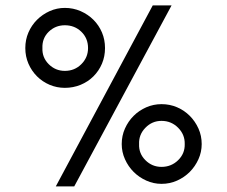

<svg xmlns="http://www.w3.org/2000/svg" viewBox="-20 -677 836 707"><path d="M218.8 -647.9Q249.5 -647.9 276.9 -636Q304.2 -624 324.2 -604Q344.2 -584 355.5 -557.4Q366.7 -530.8 366.7 -500Q366.7 -469.2 355.5 -442.6Q344.2 -416 324.2 -396Q304.2 -376 276.9 -364.7Q249.5 -353.5 218.8 -353.5Q189.5 -353.5 162.8 -364.7Q136.2 -376 116.2 -396Q96.2 -416 84.7 -442.6Q73.2 -469.2 73.2 -500Q73.2 -530.8 84.7 -557.4Q96.2 -584 116.2 -604Q136.2 -624 162.8 -636Q189.5 -647.9 218.8 -647.9ZM218.8 -584Q184.1 -584 159.4 -560.1Q134.8 -536.1 136.2 -500Q134.8 -465.3 159.4 -440.7Q184.1 -416 218.8 -416Q254.9 -416 279.5 -440.7Q304.2 -465.3 304.2 -500Q304.2 -536.1 279.5 -560.1Q254.9 -584 218.8 -584ZM574.7 -293.5Q605.5 -293.5 632.1 -282Q658.7 -270.5 678.7 -250.5Q698.7 -230.5 710.7 -203.9Q722.7 -177.2 722.7 -146.5Q722.7 -117.2 710.7 -90.6Q698.7 -64 678.7 -43.9Q658.7 -23.9 632.1 -12Q605.5 0 574.7 0Q545.4 0 518.8 -12Q492.2 -23.9 472.2 -43.9Q452.1 -64 440.2 -90.6Q428.2 -117.2 428.2 -146.5Q428.2 -177.2 440.2 -203.9Q452.1 -230.5 472.2 -250.5Q492.2 -270.5 518.8 -282Q545.4 -293.5 574.7 -293.5ZM574.7 -231.9Q540 -231.9 515.4 -206.5Q490.7 -181.2 492.2 -146.5Q490.7 -111.8 515.4 -87.2Q540 -62.5 574.7 -62.5Q610.8 -62.5 636 -87.2Q661.1 -111.8 660.2 -146.5Q661.1 -181.2 636 -206.5Q610.8 -231.9 574.7 -231.9ZM253.4 9.3H185.5L542.5 -657.2H611.8Z"/></svg>

Font: Myanmar Pyu Pro
Style: Regular
Weight: 400
Designer: Khon Soe Zaw Thu
Foundry: PaOh Unicode
Version: Version 2.00 April 29, 2017